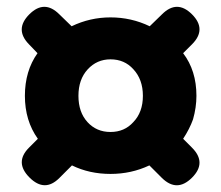

<svg xmlns="http://www.w3.org/2000/svg" viewBox="-20 -658 649 563"><path d="M65 -225 91 -251Q53 -304 53 -377Q53 -450 90 -502L65 -528Q22 -572 66 -616Q110 -660 154 -616L190 -581Q244 -607 304 -607Q365 -607 419 -581L455 -616Q499 -660 543 -616Q587 -572 543 -528L517 -502Q556 -451 556 -377Q556 -343 546 -308Q536 -280 517 -251L543 -225Q587 -181 543 -137Q499 -93 455 -136L418 -173Q365 -148 304 -148Q242 -148 191 -173L154 -136Q111 -93 66.5 -137.5Q22 -182 65 -225ZM304 -271Q345 -271 371 -300Q399 -329 399 -377Q399 -425 371 -455Q345 -484 304 -484Q264 -484 237 -454.5Q210 -425 210 -377Q210 -329 236.5 -300Q263 -271 304 -271Z"/></svg>

Font: GenSenRounded TW H
Style: Regular
Weight: 900
Version: Version 1.501;PS 1;hotconv 16.6.51;makeotf.lib2.5.65220